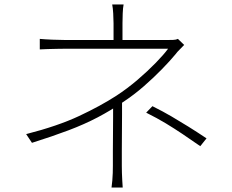

<svg xmlns="http://www.w3.org/2000/svg" viewBox="-20 -808 1040 859"><path d="M533 -788Q530 -773 529 -748Q528 -723 528 -704Q528 -693 528 -674.5Q528 -656 528 -639Q528 -622 528 -615H488Q488 -622 488 -638.5Q488 -655 488 -674Q488 -693 488 -704Q488 -723 486.5 -748Q485 -773 482 -788ZM804 -607Q795 -597 784 -586.5Q773 -576 765 -565Q741 -536 704.5 -498.5Q668 -461 624 -422.5Q580 -384 530 -351Q476 -314 417 -283Q358 -252 286.5 -225Q215 -198 123 -169L97 -208Q238 -244 334 -289Q430 -334 501 -380Q550 -412 595.5 -451Q641 -490 677 -527Q713 -564 732 -590Q721 -590 687 -590Q653 -590 605.5 -590Q558 -590 505 -590Q452 -590 404 -590Q356 -590 320.5 -590Q285 -590 274 -590Q257 -590 235.5 -589.5Q214 -589 193.5 -588.5Q173 -588 158 -587V-634Q179 -632 213.5 -630.5Q248 -629 273 -629Q285 -629 319 -629Q353 -629 399 -629Q445 -629 496 -629Q547 -629 594.5 -629Q642 -629 678 -629Q714 -629 729 -629Q742 -629 755 -629.5Q768 -630 776 -634ZM526 -365Q526 -335 526 -295Q526 -255 525.5 -213.5Q525 -172 525 -133.5Q525 -95 525 -66Q525 -51 525.5 -34Q526 -17 527 -0.5Q528 16 529 31H479Q481 16 482.5 -0.5Q484 -17 484.5 -34Q485 -51 485 -66Q485 -95 485 -132Q485 -169 485.5 -209Q486 -249 486 -285Q486 -321 486 -346ZM876 -154Q833 -184 796.5 -208.5Q760 -233 722 -256Q684 -279 634 -304L662 -333Q710 -309 747.5 -287Q785 -265 822 -242Q859 -219 904 -189Z"/></svg>

Font: Noto Sans SC Thin ExtraLight
Style: Regular
Weight: 250
Version: Version 2.004-H2;hotconv 1.0.118;makeotfexe 2.5.65603